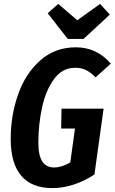

<svg xmlns="http://www.w3.org/2000/svg" viewBox="-20 -951 589 986"><path d="M549 -624 471 -554Q445 -580 421 -591.5Q397 -603 366 -603Q300 -603 257.5 -545Q215 -487 196 -399Q177 -311 177 -218Q177 -152 197.5 -121.5Q218 -91 257 -91Q298 -91 341 -117L365 -291H294L296 -393H512L465 -55Q414 -21 358 -3Q302 15 249 15Q143 15 89 -48.5Q35 -112 35 -237Q35 -358 73 -466Q111 -574 187 -641Q263 -708 369 -708Q478 -708 549 -624ZM544 -876 409 -751H328L225 -883L279 -931L377 -847L494 -931Z"/></svg>

Font: Fira Sans Compressed SemiBold
Style: Italic
Weight: 600
Width: 1
Italic angle: -8°
Designer: bBox Type GmbH & Carrois Corporate GbR & Edenspiekermann AG
Foundry: bBox Type GmbH & Carrois Corporate GbR & Edenspiekermann AG
Version: Version 4.301